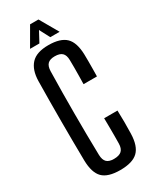

<svg xmlns="http://www.w3.org/2000/svg" viewBox="-244 -1019 872 1085"><g transform="rotate(-30 192.5 -476.0)"><path d="M195 8Q115 8 80.8 -26.5Q46.5 -61 45 -141Q44 -204 43.5 -269Q43 -334 43 -399.8Q43 -465.5 43.5 -530.8Q44 -596 45 -659Q46.5 -731 81.5 -769Q116.5 -807 194.5 -807Q272.5 -807 307.8 -772.8Q343 -738.5 345 -659Q345.5 -640.5 345.5 -614Q345.5 -587.5 345.2 -561.2Q345 -535 344.5 -516.5H257Q257.5 -540.5 258 -567.5Q258.5 -594.5 258.5 -622Q258.5 -649.5 258 -673.5Q257.5 -705.5 242.2 -720Q227 -734.5 194.5 -734.5Q163 -734.5 148.2 -720Q133.5 -705.5 132.5 -673.5Q131 -604.5 130.2 -536.2Q129.5 -468 129.5 -399.8Q129.5 -331.5 130.2 -263.2Q131 -195 132.5 -126.5Q133.5 -94 148.5 -79.2Q163.5 -64.5 195 -64.5Q229.5 -64.5 245.5 -79.2Q261.5 -94 262 -126.5Q262.5 -151.5 262.5 -180.2Q262.5 -209 262.2 -237.8Q262 -266.5 261.5 -291.5H348.5Q350 -253.5 350 -216Q350 -178.5 349 -141Q347 -61 311.2 -26.5Q275.5 8 195 8ZM95 -840.5 164.5 -960.5H219L288 -840.5H227L192 -907.5L156 -840.5Z"/></g></svg>

Font: Big Shoulders Display Thin SemiBold
Style: Regular
Weight: 600
Version: Version 2.002